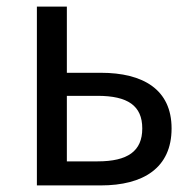

<svg xmlns="http://www.w3.org/2000/svg" viewBox="-20 -563 588 583"><path d="M92 0H286C415 0 501 -53 501 -173C501 -291 415 -342 286 -342H183V-543H92ZM183 -73V-272H276C368 -272 412 -242 412 -173C412 -104 368 -73 276 -73Z"/></svg>

Font: Noto Sans Mono CJK JP Regular
Style: Regular
Weight: 400
Designer: Ryoko NISHIZUKA (kana & ideographs); Paul D. Hunt (Latin, Greek & Cyrillic); Wenlong ZHANG (bopomofo); Sandoll Communica
Foundry: Adobe Systems Incorporated
Version: Version 1.004;PS 1.004;hotconv 1.0.82;makeotf.lib2.5.63406